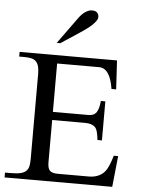

<svg xmlns="http://www.w3.org/2000/svg" viewBox="-61 -973 764 1021"><g transform="rotate(5 321.0 -462.5)"><path d="M424.8 -891.1Q424.3 -878.4 405.5 -857.9Q386.7 -837.4 351.1 -813.5Q338.4 -804.7 323.5 -794.9Q308.6 -785.2 293.5 -775.1Q278.3 -765.1 263.4 -755.4Q248.5 -745.6 235.4 -736.8H216.3L318.4 -877.9Q334.5 -900.4 353 -912.8Q371.6 -925.3 388.2 -925.3Q424.8 -925.3 424.8 -891.1ZM594.2 -165.5 577.1 0H2.4V-25.9H34.7Q66.9 -25.9 86.2 -30.8Q105.5 -35.6 115.7 -46.1Q126 -56.6 129.2 -72.5Q132.3 -88.4 132.3 -110.4V-563Q132.3 -588.9 127.7 -605Q123 -621.1 113.3 -630.6Q103.5 -640.1 88.1 -643.6Q72.8 -647 50.8 -647H23.9V-671.9H543.9L552.7 -518.1H527.8Q519.5 -572.8 500.5 -600.3Q481.4 -627.9 452.1 -627.9H228V-369.6H417.5Q432.1 -369.6 442.4 -373.8Q452.6 -377.9 459.5 -387.2Q466.3 -396.5 470.7 -411.9Q475.1 -427.2 477.1 -449.7H501V-241.2H477.1Q474.6 -263.7 470.7 -280.5Q466.8 -297.4 461.4 -304.2Q454.6 -314 439.7 -320.1Q424.8 -326.2 406.2 -326.2H228V-100.1Q228 -68.8 239.7 -56.4Q251.5 -43.9 283.2 -43.9H448.7Q480.5 -43.9 504.2 -56.2Q527.8 -68.4 541 -90.3Q549.3 -104 556.6 -123Q564 -142.1 570.8 -165.5Z"/></g></svg>

Font: XB Niloofar
Style: Regular
Weight: 400
Designer: Behnam
Foundry: Irmug
Version: Version 7.201 2008